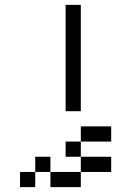

<svg xmlns="http://www.w3.org/2000/svg" viewBox="-20 -645 540 790"><path d="M437.5 62.5V0H312.5V62.5H187.5V125H312.5V62.5ZM437.5 -62.5V-125H312.5V-62.5H250V0H312.5V-62.5ZM125 62.5H62.5V125H125ZM125 62.5H187.5V0H125ZM250 -625V-187.5H312.5V-625Z"/></svg>

Font: UnifontExMono
Style: Regular
Weight: 500
Version: Version 15.0.06